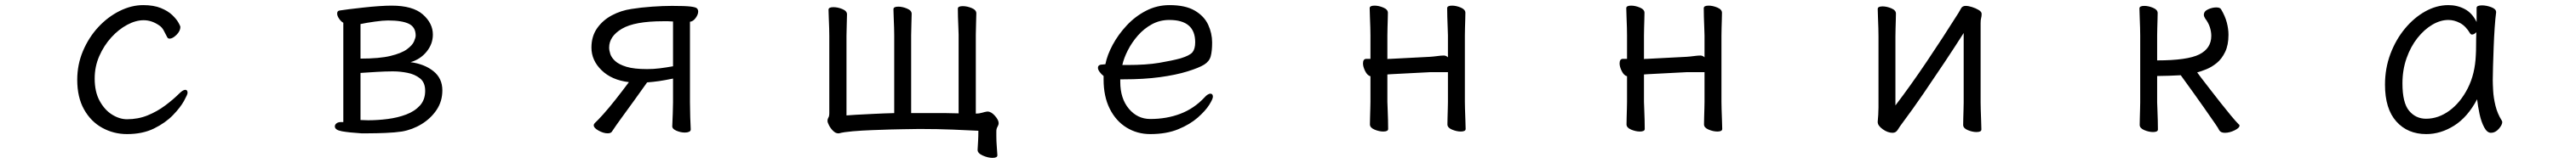

<svg xmlns="http://www.w3.org/2000/svg" viewBox="-20 -506 10040 637"><path d="M711 -143Q711 -137 697 -111.5Q683 -86 654 -56Q625 -26 580.5 -4Q536 18 475 18Q423 18 378.5 -6.5Q334 -31 307.5 -78.5Q281 -126 281 -194Q281 -254 303.5 -307Q326 -360 363 -400Q400 -440 446 -463Q492 -486 538 -486Q579 -486 607 -474.5Q635 -463 651.5 -447Q668 -431 675.5 -417.5Q683 -404 683 -401Q683 -385 668 -370Q653 -355 641 -355Q635 -355 632 -360Q625 -374 618 -387Q611 -400 600 -407Q571 -427 540 -427Q509 -427 475.5 -409Q442 -391 413.5 -359.5Q385 -328 367 -287Q349 -246 349 -199Q349 -147 368.5 -111.5Q388 -76 417 -58Q446 -40 475 -40Q518 -40 555 -55Q592 -70 623.5 -93.5Q655 -117 678 -140Q693 -155 702 -155Q711 -155 711 -143Z M1388 15Q1340 12 1312.5 7Q1285 2 1285 -12Q1285 -19 1291.5 -24Q1298 -29 1309 -29H1318V-417Q1309 -422 1301.5 -433Q1294 -444 1294 -453Q1294 -464 1304 -465Q1315 -467 1340 -470Q1365 -473 1396 -476.5Q1427 -480 1456.5 -482Q1486 -484 1506 -484Q1589 -484 1628 -449.5Q1667 -415 1667 -371Q1667 -334 1642.5 -304Q1618 -274 1580 -263Q1634 -256 1669 -228Q1704 -200 1704 -153Q1704 -110 1681.5 -76.5Q1659 -43 1623 -21Q1587 1 1546 8Q1519 12 1482.5 13.5Q1446 15 1416 15ZM1385 -277Q1459 -277 1502 -287.5Q1545 -298 1566 -313.5Q1587 -329 1593.5 -344Q1600 -359 1600 -367Q1600 -400 1573.5 -413Q1547 -426 1492 -426Q1473 -426 1440.5 -421.5Q1408 -417 1385 -412ZM1505 -227Q1482 -227 1448 -225Q1414 -223 1385 -221V-37Q1392 -37 1399.5 -36.5Q1407 -36 1415 -36Q1452 -36 1491 -41Q1530 -46 1563 -58.5Q1596 -71 1616.5 -93.5Q1637 -116 1637 -151Q1637 -184 1616.5 -200Q1596 -216 1567.5 -221.5Q1539 -227 1515 -227Z M2600 -13Q2601 -35 2602 -63Q2603 -91 2603 -106V-199Q2569 -192 2548 -189Q2527 -186 2502 -184Q2474 -144 2449.5 -110.5Q2425 -77 2402 -45Q2393 -33 2383 -18.5Q2373 -4 2365 8Q2361 15 2348 15Q2332 15 2313 4.5Q2294 -6 2294 -16Q2294 -21 2298 -25Q2310 -36 2331.5 -60Q2353 -84 2379 -117Q2405 -150 2431 -185Q2364 -193 2324.5 -231.5Q2285 -270 2285 -320Q2285 -364 2307 -395.5Q2329 -427 2364.5 -446Q2400 -465 2441 -471Q2478 -477 2521.5 -480Q2565 -483 2599 -483Q2650 -483 2671 -480.5Q2692 -478 2696.5 -473Q2701 -468 2701 -461Q2701 -449 2691 -435.5Q2681 -422 2669 -421V-106Q2669 -81 2670 -49Q2671 -17 2672 0Q2672 6 2665.5 9Q2659 12 2649 12Q2633 12 2616.5 5Q2600 -2 2600 -12ZM2603 -422Q2593 -423 2583.5 -423Q2574 -423 2565 -423Q2453 -423 2403.5 -393.5Q2354 -364 2354 -320Q2354 -309 2358.5 -295Q2363 -281 2377.5 -267.5Q2392 -254 2421.5 -245Q2451 -236 2502 -236Q2527 -236 2551 -239Q2575 -242 2603 -247Z M3867 101Q3867 111 3848 111Q3831 111 3810.5 102Q3790 93 3790 80V79Q3791 62 3792 44Q3793 26 3793 5Q3755 3 3694.5 0.5Q3634 -2 3563 -2Q3547 -2 3531 -1.5Q3515 -1 3498 -1Q3484 -1 3451 0Q3418 1 3378.5 2.5Q3339 4 3303.5 7Q3268 10 3250 15H3246Q3237 15 3227.5 6Q3218 -3 3211.5 -15Q3205 -27 3205 -34Q3205 -41 3208.5 -46.5Q3212 -52 3212 -64V-366Q3212 -376 3211.5 -395.5Q3211 -415 3210 -436Q3209 -457 3209 -468Q3209 -478 3228 -478Q3245 -478 3263 -470.5Q3281 -463 3281 -450Q3281 -438 3280 -411Q3279 -384 3279 -366V-55Q3287 -56 3316 -57.5Q3345 -59 3385 -61Q3425 -63 3465 -64V-368Q3465 -378 3464.5 -397.5Q3464 -417 3463 -438Q3462 -459 3462 -470Q3462 -480 3481 -480Q3497 -480 3515 -472.5Q3533 -465 3533 -452Q3533 -440 3532 -413Q3531 -386 3531 -368V-64H3621Q3644 -64 3667.5 -64Q3691 -64 3716 -63V-370Q3716 -380 3715 -399.5Q3714 -419 3713.5 -440Q3713 -461 3713 -472Q3713 -482 3732 -482Q3749 -482 3767 -474.5Q3785 -467 3785 -454Q3785 -442 3784 -415Q3783 -388 3783 -370V-62Q3796 -62 3807.5 -65.5Q3819 -69 3827 -70H3829Q3843 -70 3857.5 -53.5Q3872 -37 3872 -25Q3872 -18 3867.5 -10.5Q3863 -3 3863 7V25Q3863 46 3864.5 63.5Q3866 81 3867 100Z M4346 -196V-186Q4346 -121 4379.5 -81Q4413 -41 4463 -41Q4527 -41 4580.5 -61.5Q4634 -82 4674 -125Q4681 -133 4687 -136.5Q4693 -140 4697 -140Q4707 -140 4707 -128Q4707 -119 4692.5 -96Q4678 -73 4648 -46.5Q4618 -20 4572 -1Q4526 18 4463 18Q4412 18 4370.5 -7.5Q4329 -33 4305 -81Q4281 -129 4281 -195V-209Q4272 -216 4265.5 -225Q4259 -234 4259 -241Q4259 -254 4278 -254Q4279 -254 4283 -254.5Q4287 -255 4288 -255Q4295 -291 4316.5 -331Q4338 -371 4371 -406.5Q4404 -442 4446.5 -464Q4489 -486 4538 -486Q4600 -486 4636.5 -464.5Q4673 -443 4688.5 -409.5Q4704 -376 4704 -340Q4704 -306 4698.5 -286Q4693 -266 4673 -253.5Q4653 -241 4608 -227Q4563 -213 4500.5 -204.5Q4438 -196 4359 -196ZM4374 -252Q4448 -252 4498 -260.5Q4548 -269 4581 -278Q4617 -289 4627.5 -302Q4638 -315 4638 -341Q4638 -428 4537 -428Q4500 -428 4469 -411Q4438 -394 4414.5 -367Q4391 -340 4375.5 -309.5Q4360 -279 4354 -252Z M5623 -224H5554L5400 -216Q5397 -216 5393.5 -215.5Q5390 -215 5387 -215V-108Q5387 -102 5388 -81Q5389 -60 5389.5 -37Q5390 -14 5390 -2Q5390 8 5371 8Q5355 8 5337 0.5Q5319 -7 5319 -20Q5319 -28 5319.5 -46.5Q5320 -65 5320.5 -83Q5321 -101 5321 -108V-208Q5309 -211 5300.5 -228Q5292 -245 5292 -258Q5292 -276 5305 -276H5321V-367Q5321 -377 5320.5 -398Q5320 -419 5319 -441Q5318 -463 5318 -474Q5318 -484 5337 -484Q5353 -484 5371 -476.5Q5389 -469 5389 -456Q5389 -448 5388.5 -431.5Q5388 -415 5387.5 -397Q5387 -379 5387 -367V-275Q5390 -276 5393.5 -276Q5397 -276 5399 -276L5553 -284Q5568 -285 5582.5 -287Q5597 -289 5607 -289Q5616 -289 5623 -282V-367Q5623 -377 5622 -398Q5621 -419 5620.5 -441Q5620 -463 5620 -474Q5620 -484 5639 -484Q5655 -484 5673 -476.5Q5691 -469 5691 -456Q5691 -448 5690.5 -431.5Q5690 -415 5689.5 -397Q5689 -379 5689 -367V-108Q5689 -102 5689.5 -81Q5690 -60 5691 -37Q5692 -14 5692 -2Q5692 8 5673 8Q5657 8 5639 0.5Q5621 -7 5621 -20Q5621 -28 5621.5 -46.5Q5622 -65 5622.5 -83Q5623 -101 5623 -108Z M6623 -224H6554L6400 -216Q6397 -216 6393.5 -215.5Q6390 -215 6387 -215V-108Q6387 -102 6388 -81Q6389 -60 6389.5 -37Q6390 -14 6390 -2Q6390 8 6371 8Q6355 8 6337 0.5Q6319 -7 6319 -20Q6319 -28 6319.5 -46.5Q6320 -65 6320.5 -83Q6321 -101 6321 -108V-208Q6309 -211 6300.5 -228Q6292 -245 6292 -258Q6292 -276 6305 -276H6321V-367Q6321 -377 6320.5 -398Q6320 -419 6319 -441Q6318 -463 6318 -474Q6318 -484 6337 -484Q6353 -484 6371 -476.5Q6389 -469 6389 -456Q6389 -448 6388.5 -431.5Q6388 -415 6387.5 -397Q6387 -379 6387 -367V-275Q6390 -276 6393.5 -276Q6397 -276 6399 -276L6553 -284Q6568 -285 6582.5 -287Q6597 -289 6607 -289Q6616 -289 6623 -282V-367Q6623 -377 6622 -398Q6621 -419 6620.5 -441Q6620 -463 6620 -474Q6620 -484 6639 -484Q6655 -484 6673 -476.5Q6691 -469 6691 -456Q6691 -448 6690.5 -431.5Q6690 -415 6689.5 -397Q6689 -379 6689 -367V-108Q6689 -102 6689.5 -81Q6690 -60 6691 -37Q6692 -14 6692 -2Q6692 8 6673 8Q6657 8 6639 0.5Q6621 -7 6621 -20Q6621 -28 6621.5 -46.5Q6622 -65 6622.5 -83Q6623 -101 6623 -108Z M7633 -377Q7600 -325 7559.5 -264Q7519 -203 7477 -141.5Q7435 -80 7394 -25Q7384 -12 7376.5 0.5Q7369 13 7356 13Q7337 13 7317.5 -1Q7298 -15 7298 -29V-31Q7299 -40 7300 -57Q7301 -74 7301 -86V-364Q7301 -374 7300.5 -395Q7300 -416 7299 -438Q7298 -460 7298 -471Q7298 -481 7317 -481Q7333 -481 7351 -473.5Q7369 -466 7369 -453Q7369 -445 7368.5 -428.5Q7368 -412 7367.5 -394Q7367 -376 7367 -364V-94Q7425 -170 7488.5 -264.5Q7552 -359 7613 -456Q7618 -464 7623 -473.5Q7628 -483 7641 -483Q7651 -483 7665.5 -478.5Q7680 -474 7691.5 -467Q7703 -460 7703 -452Q7703 -442 7701 -435.5Q7699 -429 7699 -415V-106Q7699 -100 7699.5 -79Q7700 -58 7701 -35Q7702 -12 7702 0Q7702 10 7683 10Q7667 10 7649 2.5Q7631 -5 7631 -18Q7631 -26 7631.5 -44.5Q7632 -63 7632.5 -81Q7633 -99 7633 -106Z M8321 -366Q8321 -376 8320.5 -397Q8320 -418 8319 -440Q8318 -462 8318 -473Q8318 -483 8337 -483Q8353 -483 8371 -475.5Q8389 -468 8389 -455Q8389 -447 8388.5 -430.5Q8388 -414 8387.5 -396Q8387 -378 8387 -366V-270Q8505 -270 8551.5 -293.5Q8598 -317 8598 -366Q8598 -382 8592.5 -399.5Q8587 -417 8574 -434Q8569 -442 8569 -448Q8569 -462 8585.5 -469.5Q8602 -477 8617 -477Q8632 -477 8636 -470Q8652 -443 8658.5 -418Q8665 -393 8665 -370Q8665 -330 8652 -303Q8639 -276 8619.5 -260Q8600 -244 8579 -235.5Q8558 -227 8543 -223Q8544 -221 8557.5 -203.5Q8571 -186 8591 -160Q8611 -134 8633 -106Q8655 -78 8674.5 -54.5Q8694 -31 8705 -20Q8708 -19 8708 -15Q8708 -6 8688.5 3.5Q8669 13 8651 13Q8635 13 8629 3Q8626 -4 8612.5 -23.5Q8599 -43 8568 -87.5Q8537 -132 8479 -212Q8460 -211 8433.5 -210Q8407 -209 8387 -209V-106Q8387 -100 8388 -79Q8389 -58 8389.5 -35Q8390 -12 8390 0Q8390 10 8371 10Q8355 10 8337 2.5Q8319 -5 8319 -18Q8319 -26 8319.5 -44.5Q8320 -63 8320.5 -81Q8321 -99 8321 -106Z M9708 -457Q9705 -435 9702.5 -398.5Q9700 -362 9698.5 -321.5Q9697 -281 9696 -246Q9695 -211 9695 -193Q9695 -179 9696.5 -151.5Q9698 -124 9705.5 -93Q9713 -62 9730 -35Q9732 -31 9732 -29Q9732 -18 9718.5 -2.5Q9705 13 9688 13Q9673 13 9661.5 -8.5Q9650 -30 9643.5 -60.5Q9637 -91 9634 -118Q9597 -48 9544.5 -15Q9492 18 9436 18Q9363 18 9319 -31.5Q9275 -81 9275 -175Q9275 -239 9296 -295Q9317 -351 9352.5 -394Q9388 -437 9432 -461.5Q9476 -486 9522 -486Q9557 -486 9586 -470.5Q9615 -455 9632 -420V-475Q9632 -485 9653 -485Q9670 -485 9689 -478Q9708 -471 9708 -459ZM9631 -380Q9622 -371 9614 -371Q9610 -371 9607 -375Q9590 -404 9567.5 -416Q9545 -428 9522 -428Q9491 -428 9459.5 -409.5Q9428 -391 9401.5 -357.5Q9375 -324 9359 -278.5Q9343 -233 9343 -180Q9343 -104 9369 -73Q9395 -42 9435 -42Q9483 -42 9526 -73.5Q9569 -105 9597.5 -161Q9626 -217 9629 -291Q9630 -305 9630 -330Q9630 -355 9631 -380Z"/></svg>

Font: Moon Stars Kai T
Style: Regular
Weight: 400
Designer: GuiWonder
Version: Version 1.101